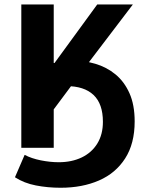

<svg xmlns="http://www.w3.org/2000/svg" viewBox="-20 -672 656 873"><path d="M76.9 0V-651.8H224.3V-385.5H227.9L422.2 -651.8H584.2L380.3 -383.9L224.3 -174.7V0ZM255.6 181.7Q196.8 181.7 143.1 171.2Q89.5 160.8 48 134L92 32.2Q123.5 48.7 166.1 57.2Q208.8 65.6 247.1 65.6Q306 65.6 351.5 43.9Q396.9 22.1 422.4 -19.2Q447.9 -60.5 447.9 -118.2Q447.9 -199.8 405.3 -240.2Q362.8 -280.5 281.6 -280.5L306.2 -397.2Q361.8 -397.2 413.4 -382Q465 -366.8 505.2 -333.7Q545.3 -300.7 568.8 -247.9Q592.3 -195.2 592.3 -119.9Q592.3 -18.8 549 48.4Q505.8 115.7 429.8 148.7Q353.8 181.7 255.6 181.7Z"/></svg>

Font: Source Sans 3
Style: Regular
Weight: 200
Designer: Paul D. Hunt
Foundry: Adobe
Version: Version 3.046;hotconv 1.0.118;makeotfexe 2.5.65603